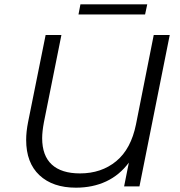

<svg xmlns="http://www.w3.org/2000/svg" viewBox="-20 -862 833 888"><path d="M765 -700 625 0H554L576 -110Q533 -52 471 -23Q409 6 331 6Q224 6 162.5 -51.5Q101 -109 101 -215Q101 -253 110 -298L191 -700H264L183 -296Q175 -253 175 -223Q175 -142 219.5 -101Q264 -60 350 -60Q449 -60 517.5 -116.5Q586 -173 609 -287L691 -700ZM352 -842H661L651 -795H343Z"/></svg>

Font: Montserrat Alternates
Style: Italic
Weight: 400
Italic angle: -11.3°
Designer: Julieta Ulanovsky
Foundry: Julieta Ulanovsky
Version: Version 7.200